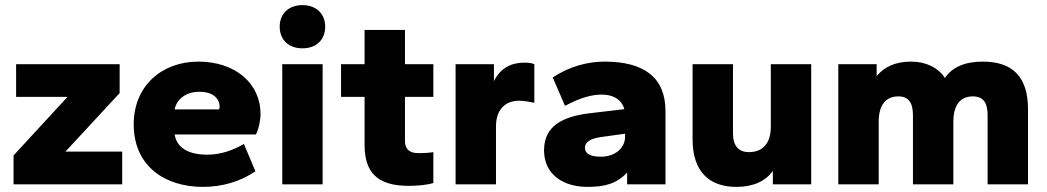

<svg xmlns="http://www.w3.org/2000/svg" viewBox="-20 -721 4094 751"><path d="M458 0V-128H236L448 -357V-470H43V-342H244L33 -113V0Z M774 10C850 10 920 -11 979 -51L934 -158C891 -133 843 -116 791 -116C718 -116 672 -142 663 -195H981C992 -216 999 -250 999 -275C999 -396 899 -480 756 -480C613 -480 503 -385 503 -235C503 -70 626 10 774 10ZM760 -362C813 -362 839 -336 839 -303C839 -300 838 -297 837 -293H663C671 -333 707 -362 760 -362Z M1242 0V-470H1084V0ZM1163 -532C1218 -532 1252 -566 1252 -617C1252 -666 1218 -701 1163 -701C1108 -701 1074 -666 1074 -617C1074 -566 1108 -532 1163 -532Z M1579 6C1615 6 1652 2 1675 -5V-126C1660 -123 1633 -122 1617 -122C1580 -122 1564 -139 1564 -170V-342H1675V-470H1564V-604H1406V-470H1314V-342H1406V-155C1406 -47 1455 6 1579 6Z M1920 0V-227C1920 -295 1959 -327 2010 -327C2030 -327 2050 -323 2070 -319V-470C2062 -474 2047 -476 2031 -476C1982 -476 1939 -457 1912 -404V-470H1762V0Z M2278 10C2351 10 2394 -5 2433 -46V0H2583V-286C2583 -419 2498 -480 2345 -480C2278 -480 2207 -461 2142 -418L2190 -307C2250 -339 2294 -351 2334 -351C2374 -351 2411 -335 2422 -294L2278 -277C2185 -264 2108 -231 2108 -133C2108 -37 2185 10 2278 10ZM2330 -108C2289 -108 2268 -120 2268 -143C2268 -165 2289 -179 2331 -185L2425 -198V-186C2425 -143 2387 -108 2330 -108Z M2860 10C2928 10 2974 -13 3003 -52V0H3153V-470H2995V-225C2995 -158 2961 -126 2910 -126C2868 -126 2847 -151 2847 -200V-470H2689V-176C2689 -49 2755 10 2860 10Z M4001 0V-294C4001 -421 3940 -480 3824 -480C3755 -480 3705 -459 3676 -416C3649 -457 3601 -480 3544 -480C3481 -480 3438 -459 3409 -423V-470H3259V0H3417V-245C3417 -312 3446 -344 3494 -344C3534 -344 3551 -319 3551 -270V0H3709V-245C3709 -312 3738 -344 3785 -344C3826 -344 3843 -319 3843 -270V0Z"/></svg>

Font: Gantari ExtraBold
Style: Regular
Weight: 800
Designer: Anugrah Pasau
Foundry: Lafontype
Version: Version 1.000